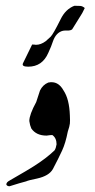

<svg xmlns="http://www.w3.org/2000/svg" viewBox="-20 -650 330 668"><path d="M215.8 -191.9Q208 -151.9 196 -126Q184.1 -100.1 164.1 -62Q150.9 -38.1 108.9 -28.8Q79.1 -22.9 70.8 -19Q51.8 -14.2 13.2 -2Q4.9 -2 2 -7.8Q2 -12.2 4.9 -15.6Q7.8 -19 15.1 -22.9Q83 -62 96.2 -70.8Q141.1 -99.1 169.9 -127Q174.8 -134.8 176.8 -147.9Q176.8 -169.9 162.1 -180.2Q154.8 -180.2 142.1 -178.2Q106 -178.2 88.9 -203.1Q84 -213.9 82 -229Q82 -251 106 -294.9Q112.8 -314.9 119.1 -335Q128.9 -355 147.9 -362.8Q182.1 -370.1 201.2 -335Q221.2 -305.2 223.1 -248Q224.1 -229 223.1 -220Q222.2 -210.9 215.8 -191.9ZM274.9 -622.1Q265.1 -601.1 259.8 -594.2Q246.1 -571.8 231 -547.9Q228 -544.9 220.2 -543.9Q201.2 -543.9 199.2 -543Q174.8 -537.1 164.1 -505.9Q159.2 -490.2 147.9 -465.8Q127 -418 78.1 -418Q54.2 -418 60.1 -430.2Q75.2 -461.9 91.8 -495.1Q99.1 -495.1 105 -494.1Q122.1 -494.1 139.2 -506.8Q147 -513.2 156 -522Q165 -530.8 190.9 -583Q208 -618.2 238.8 -629.9Q251 -629.9 259 -629.4Q267.1 -628.9 274.9 -622.1Z"/></svg>

Font: Jameel Khushkhat-L
Style: Regular
Weight: 400
Version: Version 3.5